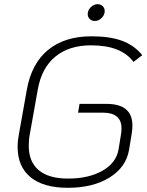

<svg xmlns="http://www.w3.org/2000/svg" viewBox="-20 -884 702 915"><path d="M64 -184Q64 -213 70 -244L108 -457Q130 -581 209 -646Q288 -711 416 -711Q504 -711 562 -689.5Q620 -668 658 -621L616 -589Q558 -668 414 -668Q309 -668 243.5 -614Q178 -560 160 -457L122 -244Q117 -220 117 -190Q117 -113 164.5 -73Q212 -33 304 -33Q403 -33 468.5 -70.5Q534 -108 545 -172L557 -246Q559 -255 559 -272Q559 -311 536 -329Q513 -347 473 -347H352L359 -389H487Q611 -389 611 -286Q611 -269 608 -249L595 -170Q581 -87 502 -38Q423 11 303 11Q187 11 125.5 -39.5Q64 -90 64 -184ZM398 -817Q398 -835 412.5 -849.5Q427 -864 445 -864Q460 -864 469.5 -854.5Q479 -845 479 -831Q479 -813 464.5 -798.5Q450 -784 432 -784Q417 -784 407.5 -793.5Q398 -803 398 -817Z"/></svg>

Font: KoHo Light
Style: Italic
Weight: 300
Italic angle: -10°
Version: Version 1.000; ttfautohint (v1.6)